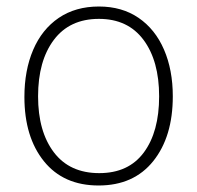

<svg xmlns="http://www.w3.org/2000/svg" viewBox="-20 -560 606 590"><path d="M55 -262Q55 -344 82 -407Q109 -470 160.5 -505Q212 -540 284 -540Q355 -540 406 -505Q457 -470 484 -407.5Q511 -345 511 -264Q511 -140 451 -65Q391 10 283 10Q175 10 115 -64.5Q55 -139 55 -262ZM284 -502Q194 -502 145.5 -437.5Q97 -373 97 -264Q97 -156 145.5 -92Q194 -28 285 -28Q375 -28 422 -91.5Q469 -155 469 -264Q469 -373 421 -437.5Q373 -502 284 -502Z"/></svg>

Font: Morrison Thin
Style: Regular
Weight: 100
Designer: Pablo Impallari, Rodrigo Fuenzalida (Modified by Dan O. Williams)
Version: Version 0.03;June 6, 2019;FontCreator 11.5.0.2425 64-bit; tt